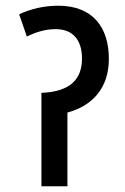

<svg xmlns="http://www.w3.org/2000/svg" viewBox="-20 -652 437 672"><path d="M184 -632C134 -632 88 -621 47 -602L74 -524C106 -540 139 -550 175 -550C235 -550 267 -512 267 -447C267 -375 226 -331 125 -327V0H216V-258C304 -282 361 -344 361 -446C361 -556 305 -632 184 -632Z"/></svg>

Font: Noto Sans Devanagari Condensed Medium
Style: Regular
Weight: 500
Width: 3
Designer: Jelle Bosma - Monotype Design Team
Foundry: Monotype Imaging Inc.
Version: Version 2.004